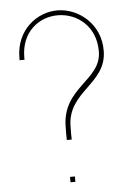

<svg xmlns="http://www.w3.org/2000/svg" viewBox="-51 -750 553 783"><g transform="rotate(-5 225.0 -358.5)"><path d="M205.8 -19V-29H225.8V-19V-17V-7H205.8V-17ZM62.5 -531V-521H42.5V-531C42.5 -644 129.5 -711 214.8 -710C299.5 -709 388.5 -640 387.5 -530C387.5 -393 225.8 -378 225.8 -232C224.8 -206 225.8 -196 225.8 -190V-180H205.8V-190C205.8 -196 205 -206 205.8 -232C205.8 -396 368.5 -410 367.5 -530C367.5 -631 293.5 -689 214.8 -690C135.5 -691 62.5 -634 62.5 -531Z"/></g></svg>

Font: Nordica Plus
Style: NordicaClassicUltraLightCond
Weight: 300
Version: Version 1.01